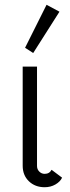

<svg xmlns="http://www.w3.org/2000/svg" viewBox="-20 -779 293 804"><path d="M167 -51Q187 -51 196 -68L240 -35Q232 -18 212 -6.5Q192 5 167 5Q127 5 101 -20Q75 -45 75 -85V-500H135V-84Q135 -70 144.5 -60.5Q154 -51 167 -51ZM85 -579 175 -759 229 -730 119 -557Z"/></svg>

Font: Bellota Text
Style: Regular
Weight: 400
Designer: Kemie Guaida
Foundry: Kemie Guaida
Version: Version 4.001